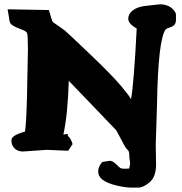

<svg xmlns="http://www.w3.org/2000/svg" viewBox="-20 -683 838 886"><path d="M294.4 12.7Q241.2 10.7 190.4 8.3V9.3H184.1L86.4 16.1Q51.3 16.1 37.1 -12.7Q33.2 -20 32.7 -36.1Q32.7 -58.6 95.2 -75.7Q101.1 -107.9 104.5 -235.8L108.9 -457Q108.4 -522 105 -530.3Q101.6 -538.6 82.3 -545.9Q63 -553.2 55.7 -556.6Q40 -563.5 31.7 -571Q23.4 -578.6 22 -599.6L15.1 -640.1L205.6 -636.7Q218.8 -588.4 224.1 -581.1L278.3 -543Q293.9 -529.8 396.5 -431.9Q499 -334 539.3 -285.6Q579.6 -237.3 583 -227.1L584.5 -225.1Q598.1 -297.4 610.8 -551.3Q571.8 -573.7 571.8 -596.2Q571.8 -618.7 592.5 -634.8Q613.3 -650.9 647.5 -655.3L717.3 -663.1H717.8Q762.7 -663.1 786.1 -630.9Q792 -622.6 792 -613.8V-590.8Q792 -566.4 769.8 -558.8Q747.6 -551.3 744.1 -546.9Q709.5 -497.6 704.6 -203.1L698.7 -15.6L700.2 75.2Q700.2 132.8 670.9 157.7Q641.1 182.6 619.1 182.6H583Q558.6 182.6 515.1 172.4Q433.1 152.3 433.1 108.9Q433.1 108.9 433.1 108.4V106.4Q433.1 87.4 451.7 64.5L485.8 59.1H487.8Q500 59.1 516.1 75.2Q532.2 91.3 538.1 93.5Q543.9 95.7 556.9 95.7Q569.8 95.7 576.2 94.7Q580.6 75.7 580.6 68.8L577.1 45.4V44.9Q577.1 17.1 572 12Q566.9 6.8 564.2 3.4Q561.5 0 558.6 -3.9Q553.2 -12.2 544.9 -28.6Q536.6 -44.9 517.1 -81.1L297.4 -310.1Q293 -156.7 272.5 -62L293 -64.9V-56.2Q307.1 -44.9 314.9 -18.1Z"/></svg>

Font: Drukaatie burti
Style: Heavy
Weight: 800
Version: Version 0.14